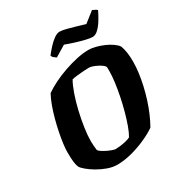

<svg xmlns="http://www.w3.org/2000/svg" viewBox="-211 -1070 1135 1213"><g transform="rotate(-30 356.0 -463.5)"><path d="M291 0Q257 0 221 -13Q185 -26 153.5 -44.5Q122 -63 99.5 -82Q77 -101 70 -113Q63 -128 59.5 -153Q56 -178 56 -226Q56 -250 60.5 -285.5Q65 -321 73.5 -363.5Q82 -406 93.5 -449Q105 -492 119.5 -532Q134 -572 151 -603Q182 -625 224.5 -646Q267 -667 314.5 -683.5Q362 -700 408.5 -710Q455 -720 494 -720Q518 -720 546.5 -712.5Q575 -705 602.5 -693Q630 -681 652 -665.5Q674 -650 684 -635Q693 -613 697.5 -583Q702 -553 702 -515Q702 -478 696.5 -435.5Q691 -393 681 -348.5Q671 -304 657 -260Q643 -216 625.5 -175Q608 -134 588 -99Q556 -76 505.5 -53Q455 -30 398.5 -15Q342 0 291 0ZM331 -91Q343 -91 364 -93.5Q385 -96 406 -101Q427 -106 440 -113Q455 -138 469.5 -178Q484 -218 497 -265.5Q510 -313 520 -362.5Q530 -412 536 -457.5Q542 -503 542 -538Q542 -549 542 -556.5Q542 -564 541 -569Q537 -577 525 -586Q513 -595 497 -603Q481 -611 466 -616Q451 -621 441 -621Q426 -621 403 -619.5Q380 -618 356.5 -615.5Q333 -613 315 -609Q297 -578 279.5 -528Q262 -478 248.5 -420.5Q235 -363 227 -308Q219 -253 219 -212Q219 -195 220.5 -177.5Q222 -160 224 -146Q228 -138 242.5 -128.5Q257 -119 274.5 -110.5Q292 -102 308 -96.5Q324 -91 331 -91ZM559 -777Q543 -777 511 -784.5Q479 -792 442.5 -803.5Q406 -815 377 -826L298 -778Q291 -783 281 -790.5Q271 -798 269 -809Q287 -832 308.5 -855.5Q330 -879 352.5 -895Q375 -911 394 -911Q410 -911 440 -903.5Q470 -896 504 -886Q538 -876 565 -868L640 -927Q645 -923 655 -919.5Q665 -916 673 -907Q659 -878 640.5 -847.5Q622 -817 601 -797Q580 -777 559 -777Z"/></g></svg>

Font: Texturina Medium 12pt Black
Style: Italic
Weight: 900
Italic angle: -11°
Version: Version 1.002